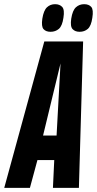

<svg xmlns="http://www.w3.org/2000/svg" viewBox="-57 -902 465 922"><path d="M-36.6 0 155.8 -703H342.2L321.9 0H197.2L203.5 -133.5H122.8L86.7 0ZM149.8 -251.2H214.7L233.6 -597.4ZM325.2 -749.3Q303.8 -749.3 291.7 -762.1Q279.5 -774.9 285.1 -812.5Q291.4 -852.6 307.9 -867.3Q324.3 -881.9 347 -881.9Q369.8 -881.9 381.3 -868.6Q392.7 -855.3 386.4 -816.7Q380.8 -777.3 364.7 -763.3Q348.6 -749.3 325.2 -749.3ZM185.7 -749.3Q163.6 -749.3 152.1 -762.1Q140.7 -774.9 146.3 -812.5Q152.6 -852 168.6 -867Q184.5 -881.9 207.5 -881.9Q229.6 -881.9 241.8 -868.6Q253.9 -855.3 247.6 -816.7Q242 -777.3 225.6 -763.3Q209.1 -749.3 185.7 -749.3Z"/></svg>

Font: Georama
Style: Italic
Weight: 400
Width: 2
Italic angle: -9°
Designer: Jean-Baptiste Levee
Foundry: Production Type
Version: Version 1.000